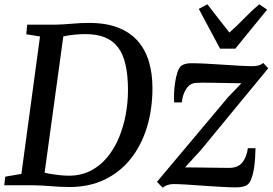

<svg xmlns="http://www.w3.org/2000/svg" viewBox="-25 -857 1261 888"><path d="M100.8 -743H234.9Q272 -744 310 -747.5Q348 -751 385.3 -751Q465.1 -751.2 521.2 -729.3Q577.2 -707.4 612.4 -667.1Q647.6 -626.7 663.8 -571.6Q680.1 -516.4 680.1 -450Q680.1 -351.7 654.5 -268.2Q628.9 -184.6 579.6 -122.6Q530.4 -60.7 459 -26.4Q387.5 8 295.8 8Q273.2 8 251.7 6.8Q230.2 5.5 209.4 4Q188.6 2.5 168.8 1.2Q149 0 129.5 0H-5.3L-0.7 -40L74 -52.7L160 -688.3L96.5 -698.6ZM176.2 -21.2 162.8 -63.7Q174.4 -59.1 197.9 -54.6Q221.5 -50.2 247.5 -47.3Q273.5 -44.4 292.4 -44.4Q349.5 -44.4 394 -67.2Q438.5 -90.1 471.2 -129.7Q503.9 -169.3 525 -220Q546.1 -270.8 556.5 -327.3Q566.9 -383.7 566.9 -439.8Q566.9 -509 555.5 -558.3Q544.2 -607.5 520.4 -638.7Q496.5 -669.9 459 -684.6Q421.5 -699.3 368.7 -699.3Q346.4 -699.3 324.1 -697.1Q301.8 -695 283.5 -691.8Q265.3 -688.7 254.4 -685.9L272.3 -721.1ZM1091.4 -471.7Q1078.6 -472 1055.9 -472.4Q1033.2 -472.7 1006.3 -473.3Q979.3 -473.9 953.6 -474.3Q928 -474.7 908.9 -474.6Q889.9 -474.4 883.3 -473.7Q853.7 -473 836.1 -445.4Q818.6 -417.7 816.1 -383.3H780.4Q779.1 -399.6 780.1 -424.9Q781.1 -450.1 785.1 -476.9Q789.1 -503.7 796.5 -525Q803.9 -546.3 815.8 -554.3Q821.7 -558.3 832.4 -561.4Q843.2 -564.6 861.6 -564.6Q888.9 -564.6 927.4 -562.6Q965.8 -560.6 1007 -557.8Q1048.2 -555 1084.5 -553Q1120.8 -551 1143.1 -551Q1156.8 -551 1169.2 -554Q1181.6 -556.9 1192.5 -565.9L1215.4 -541.1L902.8 -161.4L830.9 -82.9Q851.3 -82.9 881.3 -82.4Q911.2 -81.9 942.4 -81.6Q973.5 -81.2 998.7 -80.9Q1023.9 -80.5 1034.8 -80.5Q1074.9 -80.5 1095.4 -105.2Q1115.9 -129.9 1121.4 -171.7H1156.8Q1156.4 -151.4 1154.8 -125.3Q1153.2 -99.3 1149 -73.7Q1144.7 -48.1 1136.8 -28.4Q1129 -8.6 1116.4 -0.4Q1110.1 3.4 1097.6 6.5Q1085.1 9.6 1066.8 9.6Q1039.3 9.6 999.4 7.3Q959.4 5 916.6 2Q873.8 -1 836.7 -3.4Q799.6 -5.7 777.2 -5.7Q764.7 -5.7 751.5 -1.8Q738.3 2 727.6 11L700.9 -15.9L1030.4 -408.2ZM894.4 -816 934.2 -837.1Q959.2 -804.7 984.6 -772Q1010 -739.2 1036.1 -706.5Q1073.1 -739.2 1104.5 -772Q1135.9 -804.7 1173.7 -837.1L1210.5 -812.6L1063.2 -631.8H992.8Z"/></svg>

Font: Merriweather 7pt Light
Style: Italic
Weight: 300
Italic angle: -7.8°
Designer: Eben Sorkin
Foundry: Eben Sorkin
Version: Version 2.200;gftools[0.9.31]